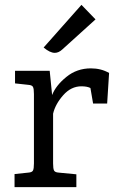

<svg xmlns="http://www.w3.org/2000/svg" viewBox="-20 -772 480 792"><path d="M120 -98V-384Q120 -406 116 -413.5Q112 -421 97 -422L42 -428V-480H185L195 -380Q210 -419 253.5 -454.5Q297 -490 355 -490Q397 -490 430 -471L422 -345H364L353 -409Q339 -416 316 -416Q273 -416 240.5 -379Q208 -342 199 -303V-98Q199 -76 203 -68.5Q207 -61 222 -60L295 -53V0H40V-54L97 -60Q112 -61 116 -68.5Q120 -76 120 -98ZM316 -752 374 -692 237 -568Q222 -554 206 -554Q186 -554 160 -576Z"/></svg>

Font: Enriqueta
Style: Regular
Weight: 400
Designer: Viviana Monsalve, Gustavo Ibarra
Foundry: Viviana Monsalve, Gustavo Ibarra
Version: Version 1.002